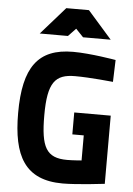

<svg xmlns="http://www.w3.org/2000/svg" viewBox="-62 -980 719 1038"><g transform="rotate(5 297.5 -461.0)"><path d="M347 -257H409V-121C409 -121 362 -117 331 -117C217 -117 187 -174 187 -347C187 -526 227 -572 335 -572C416 -572 541 -559 541 -559L545 -678C545 -678 408 -702 313 -702C122 -702 45 -595 45 -347C45 -115 112 12 318 12C397 12 545 -6 545 -6V-376H347ZM124 -785H277L318 -828L359 -785H509L378 -934H255Z"/></g></svg>

Font: TitilliumMaps29L
Style: 999 wt
Weight: 900
Designer: Campivisivi
Foundry: Accademia di Belle Arti di Urbino and students of MA course of Visual design